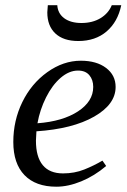

<svg xmlns="http://www.w3.org/2000/svg" viewBox="-20 -703 484 733"><path d="M421.4 -371.1Q421.4 -304.7 339.4 -257.8Q257.3 -210.9 119.1 -201.7L117.2 -166Q117.2 -104 143.3 -72.5Q169.4 -41 220.7 -41Q264.6 -41 301.8 -55.9Q338.9 -70.8 371.1 -89.8L385.3 -69.3Q340.3 -31.2 290.3 -10.7Q240.2 9.8 195.3 9.8Q116.2 9.8 73.5 -34.4Q30.8 -78.6 30.8 -161.1Q30.8 -242.7 65.2 -313.2Q99.6 -383.8 160.6 -427.5Q221.7 -471.2 288.6 -471.2Q348.6 -471.2 385 -443.6Q421.4 -416 421.4 -371.1ZM123 -232.4Q219.7 -239.7 277.8 -277.8Q335.9 -315.9 335.9 -371.1Q335.9 -398.4 321 -416Q306.2 -433.6 277.8 -433.6Q243.7 -433.6 211.4 -405.8Q179.2 -377.9 155.8 -331.1Q132.3 -284.2 123 -232.4ZM278.8 -546.4Q222.2 -546.4 191.4 -575.2Q160.6 -604 160.6 -655.8L162.6 -683.1H198.7Q200.7 -651.4 225.3 -633.3Q250 -615.2 291 -615.2Q333 -615.2 363.5 -633.5Q394 -651.9 406.7 -683.1H442.9Q429.7 -619.6 387 -583Q344.2 -546.4 278.8 -546.4Z"/></svg>

Font: Tinos
Style: Italic
Weight: 400
Italic angle: -16.333°
Designer: Steve Matteson
Foundry: Monotype Imaging Inc.
Version: Version 1.32